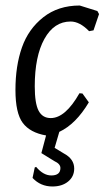

<svg xmlns="http://www.w3.org/2000/svg" viewBox="-20 -484 379 696"><path d="M269 -464 333 -444 339 -433 319 -374 303 -371Q269 -406 236 -406Q176 -406 141 -343Q106 -280 106 -171Q106 -109 120 -82.5Q134 -56 164 -56Q217 -56 268 -146L279 -145L302 -113Q255 -34 195 -6L178 52L211 72Q249 92 249 127Q249 156 227 174Q205 192 170 192Q127 192 98 161L106 123L111 121Q137 152 166 152Q199 152 199 125Q199 110 177 100L130 71L147 7Q89 -3 62.5 -38.5Q36 -74 36 -158Q36 -245 59.5 -312Q83 -379 137 -421.5Q191 -464 269 -464Z"/></svg>

Font: Alegreya Sans
Style: Italic
Weight: 400
Italic angle: -7°
Designer: Juan Pablo del Peral
Foundry: Huerta Tipografica
Version: Version 2.007